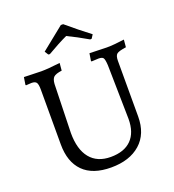

<svg xmlns="http://www.w3.org/2000/svg" viewBox="-152 -962 985 1090"><g transform="rotate(-20 340.5 -417.0)"><path d="M227 -98C198.3 -133.3 184 -184 184 -250L192 -544C193.3 -563.3 198.2 -576.8 206.5 -584.5C214.8 -592.2 231.3 -597.7 256 -601L260 -646C210.7 -640 172.7 -637 146 -637C126.7 -637 92 -638 42 -640L35 -596L37 -592L71 -594C85.7 -594 95.5 -590.3 100.5 -583C105.5 -575.7 108 -561.3 108 -540V-209C108 -138.3 127 -83.8 165 -45.5C203 -7.2 259.2 12 333.5 12C407.8 12 466.7 -7.2 510 -45.5C553.3 -83.8 575 -138 575 -208V-544C575 -564.7 579.2 -578.3 587.5 -585C595.8 -591.7 614.7 -597 644 -601L648 -646C604.7 -640 569.3 -637 542 -637C522.7 -637 488 -638 438 -640L431 -596L433 -592L476 -594C490.7 -594 500.2 -590.8 504.5 -584.5C508.8 -578.2 511.7 -563.3 513 -540L519 -214C519 -159.3 504.7 -117.5 476 -88.5C447.3 -59.5 405.8 -45 351.5 -45C297.2 -45 255.7 -62.7 227 -98ZM216 -713 225 -712C271.7 -739.3 312.3 -761 347 -777C383.7 -759.7 424.3 -738 469 -712L478 -713L492 -735C448.7 -767.7 402.7 -804.7 354 -846H340L202 -735Z"/></g></svg>

Font: Alegreya SC
Style: Regular
Weight: 400
Designer: Juan Pablo del Peral
Foundry: Juan Pablo del Peral
Version: Version 1.003